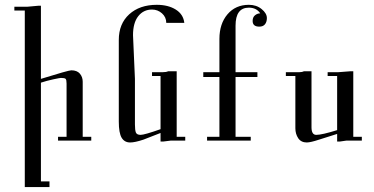

<svg xmlns="http://www.w3.org/2000/svg" viewBox="-20 -594 1540 790"><path d="M355.5 -15.6H218.8V-31.2H253.9V-250Q253.9 -265.6 250 -269.5Q246.1 -273.4 230.5 -273.4Q226.6 -273.4 199.2 -267.6Q171.9 -261.7 148.4 -253.9V152.3H183.6V175.8H82V-550.8H39.1V-566.4H93.8L136.7 -570.3H148.4V-269.5Q261.7 -304.7 273.4 -304.7Q296.9 -304.7 308.6 -291Q320.3 -277.3 320.3 -257.8V-31.2H355.5Z M742.2 -15.6H714.8Q703.1 -15.6 683.6 -15.6L652.3 -11.7H640.6V-46.9L570.3 -19.5Q535.2 -7.8 515.6 -7.8Q492.2 -7.8 480.5 -27.3Q468.8 -46.9 468.8 -93.8V-429.7Q468.8 -496.1 511.7 -535.2Q554.7 -574.2 625 -574.2Q671.9 -574.2 703.1 -554.7Q734.4 -535.2 738.3 -500H664.1Q664.1 -523.4 646.5 -539.1Q628.9 -554.7 605.5 -554.7Q570.3 -554.7 548.8 -527.3Q527.3 -500 527.3 -449.2L535.2 -269.5V-82Q535.2 -58.6 539.1 -48.8Q543 -39.1 558.6 -39.1Q574.2 -39.1 640.6 -62.5V-281.2H605.5V-296.9H648.4Q664.1 -296.9 671.9 -300.8H695.3H707V-31.2H742.2Z M882.8 -296.9V-433.6Q882.8 -496.1 916 -535.2Q949.2 -574.2 1003.9 -574.2Q1035.2 -574.2 1056.6 -556.6Q1078.1 -539.1 1078.1 -519.5Q1078.1 -503.9 1070.3 -494.1Q1062.5 -484.4 1046.9 -484.4Q1019.5 -484.4 1019.5 -507.8Q1019.5 -523.4 1029.3 -531.2Q1039.1 -539.1 1050.8 -539.1Q1035.2 -562.5 1003.9 -562.5Q949.2 -562.5 949.2 -488.3V-296.9H1039.1V-277.3H949.2V-31.2H1011.7V-15.6H832V-31.2H882.8V-277.3H816.4V-296.9Z M1468.8 -15.6H1433.6Q1421.9 -15.6 1406.2 -15.6L1378.9 -11.7H1367.2V-43L1293 -19.5Q1257.8 -7.8 1242.2 -7.8Q1218.8 -7.8 1207 -25.4Q1195.3 -43 1195.3 -66.4V-281.2H1156.2V-296.9H1210.9Q1222.7 -296.9 1230.5 -300.8H1246.1H1261.7V-70.3Q1261.7 -39.1 1281.2 -39.1Q1304.7 -39.1 1367.2 -58.6V-281.2H1328.1V-296.9H1371.1L1421.9 -300.8H1433.6V-31.2H1468.8Z"/></svg>

Font: 和音 by 宁静之雨，公众号njzyshare
Style: Regular
Weight: 400
Designer: Steve Matteson
Foundry: Ascender Corporation
Version: Version 6.00;June 8, 2018;FontCreator 11.0.0.2388 32-bit